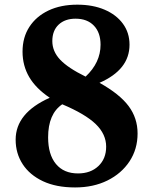

<svg xmlns="http://www.w3.org/2000/svg" viewBox="-20 -792 656 822"><path d="M301.5 10.5Q220.5 10.5 163.8 -16.2Q107 -43 77 -89.2Q47 -135.5 47 -194Q47 -308.5 193 -373.5Q133.5 -413.5 105 -462.2Q76.5 -511 76.5 -571Q76.5 -632 105.8 -677Q135 -722 187.5 -747Q240 -772 311 -772Q377.5 -772 427.8 -750.5Q478 -729 506.2 -690.5Q534.5 -652 534.5 -600.5Q534.5 -493.5 406 -437.5Q492 -389.5 530.5 -338Q569 -286.5 569 -220.5Q569 -153.5 534.5 -101.2Q500 -49 439.8 -19.2Q379.5 10.5 301.5 10.5ZM314 -49.5Q368 -49.5 401.2 -81Q434.5 -112.5 434.5 -164Q434.5 -217.5 389.8 -260.8Q345 -304 246.5 -345.5Q186 -304.5 186 -204Q186 -130.5 219.5 -90Q253 -49.5 314 -49.5ZM346.5 -464Q410.5 -524 410.5 -600.5Q410.5 -652.5 382 -682.2Q353.5 -712 303.5 -712Q258 -712 231 -686.5Q204 -661 204 -616Q204 -572 237.5 -536.5Q271 -501 346.5 -464Z"/></svg>

Font: Libre Caslon Text
Style: Regular
Weight: 400
Designer: Pablo Impallari, Rodrigo Fuenzalida, Katja Schimmel
Foundry: Pablo Impallari, Rodrigo Fuenzalida
Version: Version 2.000